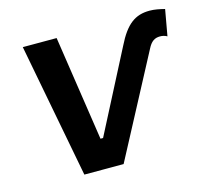

<svg xmlns="http://www.w3.org/2000/svg" viewBox="-83 -624 776 718"><g transform="rotate(-15 305.5 -264.5)"><path d="M518 -391C531 -417 545 -426 566 -426C575 -426 584 -424 593 -419L611 -520C591 -525 572 -529 553 -529C497 -529 461 -503 424 -428L262 -114H252L191 -520H60L159 0H311Z"/></g></svg>

Font: Fixel Display SemiBold
Style: Italic
Weight: 600
Italic angle: -10°
Designer: AlfaBravo + MacPaw
Foundry: Kyrylo Tkachov, Marchela Mozhyna, Serhii Makarenko, Maria Weinstein, Zakhar Kryvoshyya
Version: Version 1.210;Glyphs 3.2 (3217)